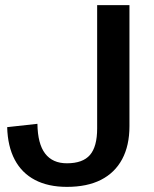

<svg xmlns="http://www.w3.org/2000/svg" viewBox="-20 -720 599 749"><path d="M241 9Q168 9 116.5 -18Q65 -45 37.5 -97Q10 -149 8 -224L126 -237Q127 -159 156 -121Q185 -83 241 -83Q303 -83 331 -115.5Q359 -148 359 -219V-700H485V-228Q485 -152 456.5 -99Q428 -46 374 -18.5Q320 9 241 9Z"/></svg>

Font: Pathway Extreme 28pt SemiBold
Style: Regular
Weight: 600
Designer: Eduardo Rodriguez Tunni
Foundry: Eduardo Rodriguez Tunni
Version: Version 1.001;gftools[0.9.26]